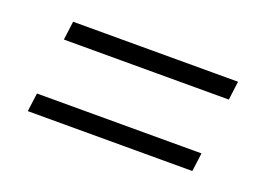

<svg xmlns="http://www.w3.org/2000/svg" viewBox="-49 -496 606 438"><g transform="rotate(20 254.0 -276.5)"><path d="M62 -344.2 67.9 -389.6H468.3L462.4 -344.2ZM40.5 -162.6 46.4 -207.5H445.8L439.9 -162.6Z"/></g></svg>

Font: Muli
Style: ExtraLightItalic
Weight: 200
Italic angle: -7°
Designer: Vernon Adams
Foundry: newtypography
Version: Version 2.0; ttfautohint (v1.00rc1.2-2d82) -l 8 -r 50 -G 200